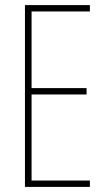

<svg xmlns="http://www.w3.org/2000/svg" viewBox="-20 -785 421 754"><path d="M333 -51H78V-765H333V-740H104V-439H320V-414H104V-76H333Z"/></svg>

Font: Noto Sans Tamil UI ExtraCondensed Thin
Style: Regular
Weight: 100
Width: 2
Designer: Jelle Bosma - Monotype Design Team
Foundry: Monotype Imaging Inc.
Version: Version 2.004; ttfautohint (v1.8.4.7-5d5b)